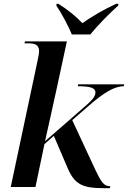

<svg xmlns="http://www.w3.org/2000/svg" viewBox="-20 -976 668 1002"><path d="M355 -796H451C490 -844 550 -905 597 -947L598 -956H586C526 -929 454 -887 410 -855C380 -887 335 -925 285 -956H275L274 -947C299 -911 337 -840 355 -796ZM522 6H553L556 -4C520 -4 507 -29 477 -91L357 -349L450 -430C519 -489 575 -526 626 -526L628 -536H388L386 -526C452 -526 478 -517 478 -494C478 -470 458 -450 409 -408L215 -239C230 -304 264 -460 279 -528L329 -760H110L108 -750H125C160 -750 184 -744 184 -709C184 -699 181 -682 176 -659L36 0H165L212 -224L261 -267L332 -101C369 -14 409 6 522 6Z"/></svg>

Font: Noto Serif Display SemiBold
Style: Italic
Weight: 600
Italic angle: -12°
Designer: Monotype Design Team
Foundry: Monotype Imaging Inc.
Version: Version 2.009